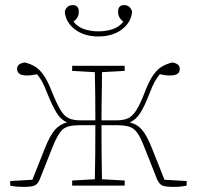

<svg xmlns="http://www.w3.org/2000/svg" viewBox="-20 -728 772 753"><path d="M712 0Q698 3 685.5 4Q673 5 662 5Q627 5 615.5 -1Q604 -7 596 -25L544 -156Q530 -192 516.5 -209.5Q503 -227 484 -232Q465 -237 434 -237H378Q378 -179 378.5 -121Q379 -63 380 -25L469 -20V0H263V-20L352 -25Q353 -64 353.5 -123Q354 -182 354 -237H298Q267 -237 248 -232Q229 -227 216 -209.5Q203 -192 188 -156L136 -25Q129 -7 117 -1Q105 5 70 5Q59 5 46.5 4Q34 3 20 0V-18L107 -23L155 -144Q176 -197 195.5 -219Q215 -241 243 -248Q219 -258 202 -285.5Q185 -313 165 -363Q154 -392 145 -408Q136 -424 125 -437Q117 -435 107 -433.5Q97 -432 85 -432Q47 -432 47 -458Q47 -469 55 -475Q63 -481 76 -483Q99 -478 116.5 -467.5Q134 -457 150 -435Q166 -413 182 -372Q202 -322 217 -297Q232 -272 250 -264Q268 -256 296 -256H354Q354 -301 353.5 -354.5Q353 -408 352 -445L263 -450V-470H469V-450L380 -445Q380 -419 379.5 -385.5Q379 -352 378.5 -318Q378 -284 378 -256H436Q464 -256 482 -264Q500 -272 515.5 -297Q531 -322 550 -372Q566 -413 582 -435Q598 -457 616 -467.5Q634 -478 656 -483Q669 -481 677 -475Q685 -469 685 -457Q685 -432 647 -432Q635 -432 625 -433.5Q615 -435 607 -437Q596 -424 587 -408Q578 -392 567 -363Q548 -313 530.5 -285.5Q513 -258 489 -248Q518 -241 537 -219Q556 -197 577 -144L625 -23L712 -18ZM366 -585Q310 -585 273.5 -613Q237 -641 234 -683Q242 -708 265 -708Q289 -708 289 -682Q289 -658 268 -643Q286 -621 312 -613Q338 -605 366 -605Q394 -605 420 -613Q446 -621 464 -643Q443 -658 443 -682Q443 -708 467 -708Q490 -708 498 -683Q495 -641 458.5 -613Q422 -585 366 -585Z"/></svg>

Font: Source Serif 4 ExtraLight
Style: Regular
Weight: 200
Designer: Frank Grießhammer
Foundry: Adobe
Version: Version 4.005;hotconv 1.1.0;makeotfexe 2.6.0